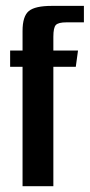

<svg xmlns="http://www.w3.org/2000/svg" viewBox="-20 -645 311 665"><path d="M58.1 -413.7H15.1V-470H58.1V-537.8Q58.1 -588.7 79.8 -606.7Q101.4 -624.6 159 -624.6H270.6V-567.6H209.6Q181.9 -567.6 173.3 -558.3Q164.8 -548.9 164.8 -517.9V-470H250.2L242.5 -413.7H164.8V0H58.1Z"/></svg>

Font: Smooch Sans Thin
Style: Regular
Weight: 100
Designer: Robert E. Leuschke
Foundry: Robert E. Leuschke
Version: Version 1.010